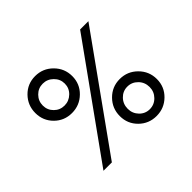

<svg xmlns="http://www.w3.org/2000/svg" viewBox="-152 -939 1169 1169"><g transform="rotate(-45 432.0 -354.5)"><path d="M702.1 -162.1Q702.1 -203.1 674.3 -231.4Q646.5 -259.8 607.4 -259.8Q568.4 -259.8 541 -231.4Q513.7 -203.1 513.7 -162.1Q513.7 -122.1 541 -93.8Q568.4 -65.4 607.4 -65.4Q646.5 -65.4 674.3 -93.8Q702.1 -122.1 702.1 -162.1ZM720.7 -52.7Q673.8 -6.8 607.4 -6.8Q541 -6.8 494.6 -52.7Q448.2 -98.6 448.2 -165Q448.2 -231.4 494.6 -278.3Q541 -325.2 607.4 -325.2Q673.8 -325.2 720.7 -278.3Q767.6 -231.4 767.6 -165Q767.6 -98.6 720.7 -52.7ZM189.5 -475.6Q216.8 -448.2 255.9 -448.2Q294.9 -448.2 323.2 -475.6Q351.6 -502.9 351.6 -542Q351.6 -581.1 323.2 -608.9Q294.9 -636.7 255.9 -636.7Q216.8 -636.7 189.5 -608.9Q162.1 -581.1 162.1 -542Q162.1 -502.9 189.5 -475.6ZM369.1 -429.7Q322.3 -383.8 255.9 -383.8Q189.5 -383.8 143.6 -429.7Q97.7 -475.6 97.7 -542Q97.7 -608.4 143.6 -655.3Q189.5 -702.1 255.9 -702.1Q322.3 -702.1 369.1 -655.3Q416 -608.4 416 -542Q416 -475.6 369.1 -429.7ZM142.6 0 650.4 -709H721.7L214.8 0Z"/></g></svg>

Font: Lohit Marathi
Style: Regular
Weight: 400
Version: 2.94.2